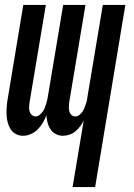

<svg xmlns="http://www.w3.org/2000/svg" viewBox="-20 -540 540 775"><path d="M273 215 318 -54Q312 -41 303.5 -30Q295 -19 284.5 -10Q274 -1 260.5 3.5Q247 8 234 8Q218 8 205 1Q192 -6 184 -18Q176 -30 172 -45Q168 -60 167 -75Q162 -60 153.5 -45.5Q145 -31 133 -18.5Q121 -6 105 1Q89 8 74 8H73Q57 8 44 1Q31 -6 23 -18.5Q15 -31 11 -46Q7 -61 6.5 -76.5Q6 -92 7 -108Q8 -124 11 -140L74 -520H165L99 -125Q98 -116 97.5 -107Q97 -98 99.5 -90Q102 -82 108.5 -76Q115 -70 124 -70Q132 -70 139.5 -76Q147 -82 152.5 -89.5Q158 -97 161 -105Q164 -113 166.5 -121.5Q169 -130 171 -138.5Q173 -147 174 -155L235 -520H325L259 -125Q258 -116 258 -107Q258 -98 260 -90Q262 -82 268.5 -76Q275 -70 284 -70Q293 -70 300.5 -76Q308 -82 313 -89.5Q318 -97 321 -105Q324 -113 327 -121.5Q330 -130 331.5 -138.5Q333 -147 334 -155L395 -520H486L364 215Z"/></svg>

Font: Iosevka Semibold Oblique
Style: Regular
Weight: 600
Italic angle: -9°
Monospace: yes
Designer: Belleve Invis
Foundry: Belleve Invis
Version: Version 32.5.0; ttfautohint (v1.8.4)